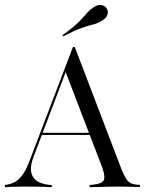

<svg xmlns="http://www.w3.org/2000/svg" viewBox="-30 -777 610 797"><path d="M108.9 -125Q89.5 -73.4 106 -44.4Q122.6 -15.3 174.2 -9.7L184.7 -8.9V0Q157.3 -1.6 124.2 -2Q91.1 -2.4 66.9 -2.4Q41.1 -2.4 22.2 -1.6Q3.2 -0.8 -9.7 0V-8.9L-0.8 -10.5Q21.8 -14.5 37.9 -25.4Q54 -36.3 68.1 -58.1Q82.3 -79.8 95.2 -116.1L272.6 -581.5H280.6L475 -72.6Q484.7 -50 492.3 -37.1Q500 -24.2 510.5 -18.1Q521 -12.1 537.1 -10.5L550.8 -9.7V-0.8Q540.3 -0.8 527.4 -1.2Q514.5 -1.6 499.2 -2Q483.9 -2.4 466.1 -2.4H460.5H462.1Q442.7 -2.4 425 -2Q407.3 -1.6 391.5 -1.2Q375.8 -0.8 363.7 -0.4Q351.6 0 341.9 0V-8.9L357.3 -10.5Q391.9 -14.5 400 -27.8Q408.1 -41.1 395.2 -79.8L241.1 -481.5L251.6 -501.6ZM138.7 -216.9 141.9 -225.8H383.1L386.3 -216.9ZM232.3 -625.8 229 -630.6Q262.1 -654 281 -671Q300 -687.9 311.7 -701.2Q323.4 -714.5 333.5 -725.8Q343.5 -737.1 359.7 -747.6Q377.4 -758.9 391.5 -756Q405.6 -753.2 412.9 -741.9Q420.2 -730.6 416.1 -716.5Q412.1 -702.4 394.4 -691.9Q377.4 -680.6 357.7 -675.8Q337.9 -671 308.9 -660.9Q279.8 -650.8 232.3 -625.8Z"/></svg>

Font: Playfair 144pt SemiCondensed Light
Style: Regular
Weight: 300
Width: 4
Designer: Claus Eggers Sørensen
Foundry: Claus Eggers Sørensen
Version: Version 2.203